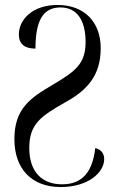

<svg xmlns="http://www.w3.org/2000/svg" viewBox="-20 -744 477 774"><path d="M225 10C337 10 400 -50 400 -102C400 -118 394 -140 364 -147C353 -53 314 -1 230 -1C153 -1 98 -47 98 -148C98 -246 148 -277 242 -331C334 -381 386 -442 386 -550C386 -654 321 -724 212 -724C111 -724 56 -665 56 -605C56 -567 79 -548 123 -548C123 -662 154 -714 224 -714C289 -714 325 -664 325 -575C325 -487 285 -457 192 -402C102 -349 38 -306 38 -183C38 -67 104 10 225 10Z"/></svg>

Font: Noto Serif Display ExtraCondensed
Style: Regular
Weight: 400
Width: 2
Designer: Monotype Design Team
Foundry: Monotype Imaging Inc.
Version: Version 2.009